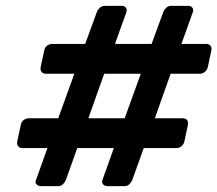

<svg xmlns="http://www.w3.org/2000/svg" viewBox="-20 -675 743 656"><path d="M120 -39Q111 -39 105 -45Q99 -51 103 -60L142 -169H57Q47 -169 42 -175.5Q37 -182 39 -192L51 -248Q53 -259 61 -265Q69 -271 79 -271H179L234 -423H137Q127 -423 122 -429.5Q117 -436 119 -446L131 -502Q133 -513 141 -519Q149 -525 159 -525H271L311 -634Q314 -642 321 -648.5Q328 -655 338 -655H396Q405 -655 410 -649Q415 -643 412 -634L373 -525H498L538 -634Q541 -642 548 -648.5Q555 -655 565 -655H623Q632 -655 637 -649Q642 -643 639 -634L600 -525H684Q694 -525 699 -519Q704 -513 702 -502L690 -446Q688 -436 680 -429.5Q672 -423 662 -423H563L509 -271H604Q614 -271 619 -265Q624 -259 622 -248L610 -192Q608 -182 600 -175.5Q592 -169 582 -169H471L432 -60Q428 -51 421.5 -45Q415 -39 405 -39H347Q338 -39 332.5 -45Q327 -51 330 -60L369 -169H244L205 -60Q201 -51 194.5 -45Q188 -39 178 -39ZM282 -271H406L461 -423H336Z"/></svg>

Font: Rubik Medium
Style: Italic
Weight: 500
Italic angle: -12°
Designer: Hubert and Fischer
Foundry: Hubert and Fischer
Version: Version 2.300;gftools[0.9.30]